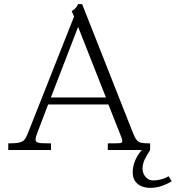

<svg xmlns="http://www.w3.org/2000/svg" viewBox="-20 -725 850 928"><path d="M114.5 -80.5 338 -645 326.5 -671.5Q337 -677 345.5 -686.2Q354 -695.5 357 -705H377L621.5 -85.5Q631.5 -59.5 640.2 -48.8Q649 -38 662.5 -35Q676 -32 705.5 -32V0H501V-32Q537 -32 549.5 -32.5Q562 -33 566.5 -35.2Q571 -37.5 571 -43.5Q571 -48 569.5 -53.5Q568 -59 564.5 -67L504 -220H212.5L159.5 -80.5Q156.5 -72 154.2 -64.8Q152 -57.5 152 -51Q152 -42 158.5 -38Q165 -34 179.2 -33Q193.5 -32 226.5 -32V0H20V-32Q55.5 -32 72.2 -35.8Q89 -39.5 97.5 -49Q106 -58.5 114.5 -80.5ZM492 -254 357.5 -595 226 -254ZM621.5 108.5Q621.5 78.5 632.8 51.8Q644 25 662.5 3.5L665.5 0H705.5Q686.5 29.5 677.8 49.2Q669 69 669 92Q669 104.5 675.2 117.2Q681.5 130 693 138.5Q704.5 147 719 147Q739 147 758 142.2Q777 137.5 795 127L810 151Q787.5 165 761.2 174Q735 183 706.5 183Q683 183 663.8 175Q644.5 167 633 150.2Q621.5 133.5 621.5 108.5Z"/></svg>

Font: Didactic
Style: Regular
Weight: 400
Designer: Tyler Finck
Foundry: Etcetera Type Co
Version: Version 3.007;FEAKit 1.0